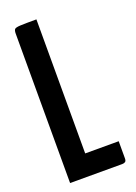

<svg xmlns="http://www.w3.org/2000/svg" viewBox="-136 -756 575 813"><g transform="rotate(-20 151.5 -350.0)"><path d="M34 0V-673Q34 -687 38.5 -692.5Q43 -698 64.5 -699Q86 -700 137 -700V-96H288V-19Q288 -7 282.5 -3.5Q277 0 269 0Z"/></g></svg>

Font: Yanone Kaffeesatz ExtraLight SemiBold
Style: Regular
Weight: 600
Version: Version 2.003